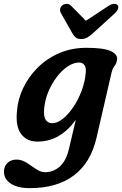

<svg xmlns="http://www.w3.org/2000/svg" viewBox="-66 -725 634 998"><path d="M435.5 -8Q405.5 121 317.8 187Q230 253 88.5 253Q26 253 -9.8 229.5Q-45.5 206 -45.5 167.5Q-45.5 140.5 -27.8 122.5Q-10 104.5 19.5 104.5Q41 104.5 60 114.2Q79 124 96.8 137Q114.5 150 132.2 160Q150 170 169 170Q211 170 244.2 141.2Q277.5 112.5 293 46.5L328 -102.5Q289 -47.5 239 -18.2Q189 11 128.5 11Q74 11 44.2 -27.8Q14.5 -66.5 22 -144.5Q26 -207 53.8 -266Q81.5 -325 129.2 -372.8Q177 -420.5 241.2 -448.5Q305.5 -476.5 383 -476.5Q474.5 -476.5 510.8 -459Q547 -441.5 542.5 -413.5Q539 -393.5 529.2 -382.2Q519.5 -371 513 -344ZM163.5 -160.5Q159.5 -119.5 171.8 -102Q184 -84.5 205 -84.5Q232 -84.5 261 -107.8Q290 -131 315.8 -169.5Q341.5 -208 359 -255.2Q376.5 -302.5 380 -350Q382 -374 372.5 -387Q363 -400 345.5 -400Q316.5 -400 286 -379.8Q255.5 -359.5 229.2 -325Q203 -290.5 185.2 -248Q167.5 -205.5 163.5 -160.5ZM423 -557.5Q405 -540.5 389.5 -531.2Q374 -522 355.5 -522Q337 -522 326.5 -531.2Q316 -540.5 307 -557.5L251 -656.5Q244 -670 247.2 -681Q250.5 -692 259 -698Q269 -705 281.2 -705Q293.5 -705 303.5 -695L380.5 -617L499 -695Q514.5 -705 526.8 -705Q539 -705 545.5 -698Q550.5 -692 548 -681Q545.5 -670 531.5 -656.5Z"/></svg>

Font: Fraunces 9pt S100 SemiBold
Style: Italic
Weight: 600
Italic angle: -16°
Version: Version 1.000; ttfautohint (v1.8.3)